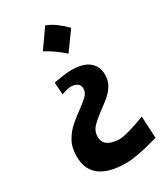

<svg xmlns="http://www.w3.org/2000/svg" viewBox="-208 -700 877 1018"><g transform="rotate(-30 230.0 -190.5)"><path d="M245.7 -614.4Q275.8 -603.1 304 -582.2Q332.2 -561.2 358.5 -534.4Q318.2 -478 277.9 -422.7Q253.2 -444.7 225.6 -464.5Q197.9 -484.4 166.2 -501.6Q186.6 -530.6 206.5 -558.5Q226.4 -586.5 245.7 -614.4ZM252 232.9Q152.3 232.9 97.4 193.4Q42.5 153.8 42.5 70.8Q42.5 17.1 64.2 -21.2Q85.9 -59.6 117.9 -87.2Q149.9 -114.7 179.7 -135.7Q210 -157.7 231.9 -177.7Q253.9 -197.8 253.9 -221.7Q253.9 -247.1 237.1 -256.1Q220.2 -265.1 200.2 -265.6Q190.9 -265.6 173.8 -261.2Q156.7 -256.8 142.6 -251.5L137.7 -326.2Q156.7 -330.1 188.7 -335Q220.7 -339.8 246.1 -339.8Q319.8 -339.8 355 -309.8Q390.1 -279.8 390.1 -230.5Q390.1 -194.3 374.3 -167.5Q358.4 -140.6 333.3 -119.1Q308.1 -97.7 279.8 -77.6Q245.6 -52.7 218.3 -26.1Q190.9 0.5 190.9 37.6Q190.9 70.3 215.8 87.4Q240.7 104.5 286.6 105.5Q307.1 105.5 352.5 92.8Q397.9 80.1 447.3 60.5L454.1 194.3Q430.7 201.2 395.3 210.2Q359.9 219.2 322 226.1Q284.2 232.9 252 232.9Z"/></g></svg>

Font: Pinar Bold
Style: Regular
Weight: 700
Designer: Amin Abedi
Version: Version 3.000